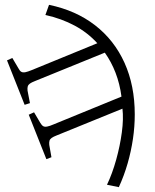

<svg xmlns="http://www.w3.org/2000/svg" viewBox="-20 -527 640 795"><path d="M183 -507Q294 -484 373.5 -422.5Q453 -361 495.5 -267Q538 -173 538 -53Q538 -3 530.5 48Q523 99 508.5 149.5Q494 200 472 248L423 238Q445 192 461 134.5Q477 77 484.5 21Q492 -35 487 -77L214 34Q201 39 194 44Q187 49 185 55.5Q183 62 184 73L193 124L172 132L99 -52L121 -62L147 -18Q153 -8 159 -4.5Q165 -1 175.5 -3Q186 -5 202 -12L483 -127Q476 -180 458.5 -225.5Q441 -271 414 -309L124 -191Q111 -186 104 -181Q97 -176 95 -169.5Q93 -163 94 -152L104 -100L82 -93L9 -277L31 -287L57 -243Q62 -233 68.5 -229.5Q75 -226 85 -228Q95 -230 112 -237L383 -348Q343 -392 289 -421Q235 -450 168 -465Z"/></svg>

Font: Literata 18pt ExtraLight
Style: Regular
Weight: 250
Designer: Latin by Veronika Burian and Jose Scaglione. Greek by Irene Vlachou. Cyrillic by Vera Evstafieva.
Foundry: TypeTogether
Version: Version 3.103;gftools[0.9.29]